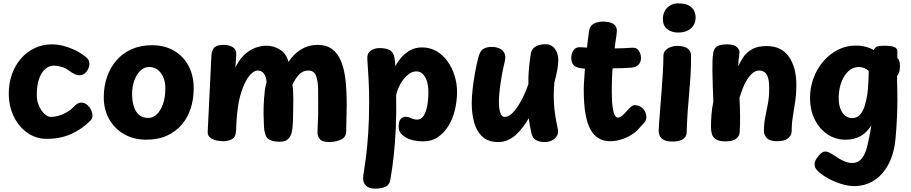

<svg xmlns="http://www.w3.org/2000/svg" viewBox="-20 -824 5397 1138"><path d="M481 -492Q498 -480 504 -469Q510 -458 510 -444Q510 -432 503 -416.5Q496 -401 483 -389.5Q470 -378 450 -378Q438 -378 423 -384.5Q408 -391 388 -406Q365 -423 340.5 -429Q316 -435 298 -435Q273 -435 250 -416.5Q227 -398 212.5 -359.5Q198 -321 198 -260Q198 -233 206 -209.5Q214 -186 226.5 -168.5Q239 -151 253.5 -141Q268 -131 283 -131Q303 -131 327.5 -138Q352 -145 375.5 -158.5Q399 -172 414 -188Q429 -204 440 -210Q451 -216 461 -216Q480 -216 495.5 -203.5Q511 -191 519.5 -172.5Q528 -154 528 -137Q528 -121 516 -109Q465 -58 401 -29.5Q337 -1 258 -1Q193 -1 142 -37Q91 -73 61.5 -134Q32 -195 32 -270Q32 -330 50.5 -383Q69 -436 103.5 -476Q138 -516 185 -538.5Q232 -561 288 -561Q321 -561 356 -552Q391 -543 423.5 -527.5Q456 -512 481 -492Z M1128 -299Q1128 -237 1110.5 -182Q1093 -127 1057.5 -85.5Q1022 -44 969.5 -20Q917 4 847 4Q774 4 717 -28Q660 -60 627.5 -117Q595 -174 595 -247Q595 -312 614.5 -368.5Q634 -425 671 -467Q708 -509 760.5 -532.5Q813 -556 881 -556Q954 -556 1009.5 -524.5Q1065 -493 1096.5 -435.5Q1128 -378 1128 -299ZM763 -265Q763 -227 772.5 -195Q782 -163 803 -144Q824 -125 859 -125Q887 -125 909.5 -146.5Q932 -168 946 -207Q960 -246 960 -302Q960 -338 948 -366Q936 -394 914.5 -410.5Q893 -427 863 -427Q836 -427 813.5 -406.5Q791 -386 777 -349.5Q763 -313 763 -265Z M1935 18Q1890 18 1876 1Q1862 -16 1862 -36Q1862 -63 1864 -98Q1866 -133 1866 -185Q1866 -243 1865.5 -293.5Q1865 -344 1853 -375Q1841 -406 1808 -406Q1775 -406 1751.5 -381Q1728 -356 1713 -320Q1716 -305 1717 -285Q1718 -265 1718.5 -241Q1719 -217 1718 -193Q1717 -153 1716.5 -113.5Q1716 -74 1709 -39Q1703 -15 1687.5 0.5Q1672 16 1638 16Q1606 16 1585 7.5Q1564 -1 1557 -16Q1546 -42 1544.5 -75.5Q1543 -109 1542 -151Q1542 -164 1542.5 -188Q1543 -212 1545 -240Q1547 -268 1550.5 -294Q1554 -320 1560 -336Q1559 -367 1545 -386.5Q1531 -406 1509 -406Q1491 -406 1473.5 -391Q1456 -376 1440 -348Q1424 -320 1411 -281Q1396 -233 1390 -187Q1384 -141 1382 -110L1379 -50Q1378 -13 1356.5 0Q1335 13 1300 13Q1282 13 1261 8Q1240 3 1225 -9Q1210 -21 1211 -42L1233 -494Q1235 -528 1251 -543Q1267 -558 1306 -558Q1340 -558 1361.5 -543Q1383 -528 1380 -494L1375 -423Q1390 -455 1409.5 -479Q1429 -503 1453 -519.5Q1477 -536 1504.5 -544.5Q1532 -553 1561 -553Q1603 -553 1640.5 -529Q1678 -505 1690 -457Q1721 -505 1765 -531.5Q1809 -558 1862 -558Q1915 -558 1949 -532.5Q1983 -507 2002 -460Q2021 -413 2028 -348Q2035 -283 2035 -205Q2035 -197 2034.5 -175Q2034 -153 2033.5 -126.5Q2033 -100 2032.5 -77.5Q2032 -55 2032 -46Q2031 -11 2003 2.5Q1975 16 1935 18Z M2157 -476Q2155 -508 2177.5 -523.5Q2200 -539 2228 -539Q2269 -539 2290 -527Q2311 -515 2317 -486Q2319 -475 2320 -467Q2321 -459 2322 -450.5Q2323 -442 2323 -431Q2333 -452 2354 -478Q2375 -504 2407 -523.5Q2439 -543 2481 -543Q2529 -543 2567.5 -520.5Q2606 -498 2633 -460Q2660 -422 2674.5 -375Q2689 -328 2689 -279Q2689 -230 2677.5 -178Q2666 -126 2641 -83Q2616 -40 2578 -13Q2540 14 2486 14Q2459 14 2429.5 7.5Q2400 1 2379 -13Q2367 -21 2355 -34.5Q2343 -48 2343 -75Q2343 -105 2354.5 -118.5Q2366 -132 2384 -132Q2396 -132 2405.5 -128Q2415 -124 2426.5 -119.5Q2438 -115 2453 -115Q2475 -115 2489.5 -135.5Q2504 -156 2511.5 -193Q2519 -230 2519 -280Q2519 -317 2510 -344Q2501 -371 2485 -386Q2469 -401 2449 -401Q2427 -401 2407.5 -388Q2388 -375 2371.5 -354Q2355 -333 2344 -308.5Q2333 -284 2328 -261Q2330 -154 2326 -66.5Q2322 21 2314 95.5Q2306 170 2294 239Q2289 273 2263 283.5Q2237 294 2204 294Q2168 294 2150 277.5Q2132 261 2132 233Q2132 222 2137.5 189Q2143 156 2150 100Q2157 44 2162.5 -36Q2168 -116 2168 -222Q2168 -290 2164.5 -355.5Q2161 -421 2157 -476Z M2814 -479Q2824 -521 2844 -533.5Q2864 -546 2892 -546Q2919 -546 2939 -537.5Q2959 -529 2969 -510.5Q2979 -492 2972 -460Q2962 -421 2954 -375.5Q2946 -330 2941.5 -289.5Q2937 -249 2937 -221Q2937 -202 2939.5 -181Q2942 -160 2949.5 -145.5Q2957 -131 2972 -131Q2992 -131 3012.5 -149.5Q3033 -168 3052 -198Q3071 -228 3086.5 -261.5Q3102 -295 3112 -326Q3111 -361 3113.5 -396.5Q3116 -432 3120 -463Q3124 -494 3127 -511Q3134 -537 3157 -549.5Q3180 -562 3214 -562Q3248 -562 3268.5 -535Q3289 -508 3289 -469Q3289 -456 3287.5 -441Q3286 -426 3283 -409Q3280 -392 3275.5 -374Q3271 -356 3266 -336Q3264 -320 3263 -296Q3262 -272 3262 -256Q3262 -213 3266.5 -174.5Q3271 -136 3276.5 -108Q3282 -80 3285 -65Q3292 -37 3281 -18.5Q3270 0 3250 9Q3230 18 3209 18Q3181 18 3159 7.5Q3137 -3 3130 -34Q3125 -55 3121 -76.5Q3117 -98 3114 -123Q3098 -96 3079 -70.5Q3060 -45 3038 -25Q3016 -5 2989.5 6.5Q2963 18 2934 18Q2873 18 2838.5 -14.5Q2804 -47 2790 -99.5Q2776 -152 2776 -211Q2776 -248 2781 -293.5Q2786 -339 2794.5 -387.5Q2803 -436 2814 -479Z M3596 13Q3517 13 3478.5 -59Q3440 -131 3440 -290Q3440 -322 3442.5 -354.5Q3445 -387 3447 -417Q3437 -418 3427.5 -419Q3418 -420 3411 -422Q3386 -428 3376 -442.5Q3366 -457 3366 -480Q3366 -509 3380.5 -528Q3395 -547 3424 -544Q3431 -543 3440 -543Q3449 -543 3459 -542Q3462 -570 3465.5 -596Q3469 -622 3472 -643Q3476 -671 3499.5 -683.5Q3523 -696 3553 -696Q3595 -696 3616.5 -681.5Q3638 -667 3636 -638Q3636 -629 3633.5 -612.5Q3631 -596 3628 -576Q3625 -556 3623 -537Q3646 -537 3671 -538Q3696 -539 3723 -541Q3751 -544 3765 -525.5Q3779 -507 3779 -479Q3779 -457 3765.5 -441.5Q3752 -426 3723 -423Q3699 -421 3670.5 -420Q3642 -419 3611 -419Q3608 -386 3607 -352.5Q3606 -319 3606 -286Q3606 -224 3611 -189Q3616 -154 3624 -140.5Q3632 -127 3642 -127Q3653 -127 3666 -137Q3679 -147 3698 -169Q3710 -183 3721 -192Q3732 -201 3741 -201Q3770 -201 3790.5 -180.5Q3811 -160 3811 -128Q3811 -112 3799 -97.5Q3787 -83 3764 -59Q3745 -38 3717 -21.5Q3689 -5 3657.5 4Q3626 13 3596 13Z M3912 -492Q3912 -512 3924 -525Q3936 -538 3955 -545Q3974 -552 3992 -552Q4034 -552 4055 -537Q4076 -522 4076 -492Q4076 -424 4072.5 -370.5Q4069 -317 4064.5 -267.5Q4060 -218 4056 -164Q4052 -110 4050 -40Q4049 -12 4027 1.5Q4005 15 3967 15Q3932 15 3914 5Q3896 -5 3890 -19.5Q3884 -34 3884 -49Q3884 -58 3886.5 -93Q3889 -128 3893 -179Q3897 -230 3901.5 -287Q3906 -344 3909 -398Q3912 -452 3912 -492ZM3909 -711Q3909 -739 3921 -760Q3933 -781 3953.5 -792.5Q3974 -804 3999 -804Q4042 -804 4064.5 -790.5Q4087 -777 4095 -758Q4103 -739 4103 -722Q4103 -680 4074.5 -655.5Q4046 -631 4001 -631Q3960 -631 3934.5 -651.5Q3909 -672 3909 -711Z M4208 -513Q4213 -540 4233 -550.5Q4253 -561 4292 -561Q4330 -561 4346.5 -546Q4363 -531 4363 -515Q4363 -507 4361 -494Q4359 -481 4357.5 -465Q4356 -449 4355 -431Q4368 -458 4386.5 -486Q4405 -514 4438 -532.5Q4471 -551 4524 -551Q4612 -551 4656 -487.5Q4700 -424 4700 -321Q4700 -268 4693 -221.5Q4686 -175 4679 -131.5Q4672 -88 4672 -43Q4672 -22 4651 -4.5Q4630 13 4586 13Q4543 13 4525.5 -5Q4508 -23 4508 -48Q4508 -93 4516 -131.5Q4524 -170 4531.5 -210Q4539 -250 4539 -300Q4539 -340 4532.5 -362.5Q4526 -385 4512.5 -395.5Q4499 -406 4480 -406Q4459 -406 4441 -391Q4423 -376 4408 -352Q4393 -328 4382 -299.5Q4371 -271 4363 -244Q4366 -189 4366.5 -135Q4367 -81 4364 -39Q4363 -18 4343.5 -2Q4324 14 4281 14Q4242 14 4223.5 2Q4205 -10 4199.5 -29.5Q4194 -49 4194 -71Q4194 -106 4197 -145Q4200 -184 4208 -221Q4206 -276 4204.5 -320Q4203 -364 4202.5 -400Q4202 -436 4203 -464Q4204 -492 4208 -513Z M4781 -242Q4781 -304 4801.5 -360Q4822 -416 4859 -459.5Q4896 -503 4945.5 -528.5Q4995 -554 5053 -554Q5083 -554 5110 -547Q5137 -540 5159 -527Q5165 -543 5179 -548Q5193 -553 5218 -553Q5265 -553 5282.5 -544.5Q5300 -536 5299 -516L5298 -482Q5306 -473 5310 -462.5Q5314 -452 5314 -431Q5314 -393 5297 -373V-352Q5297 -328 5298 -302.5Q5299 -277 5299 -236Q5299 -182 5296 -120Q5293 -58 5288 -4Q5280 84 5247 147.5Q5214 211 5161.5 245Q5109 279 5042 279Q5014 279 4978 269.5Q4942 260 4905 242Q4868 224 4835 197Q4821 184 4814.5 173.5Q4808 163 4808 149Q4808 135 4818.5 117.5Q4829 100 4843.5 87Q4858 74 4871 74Q4881 74 4892.5 79Q4904 84 4914 91Q4933 103 4952 115Q4971 127 4991 134.5Q5011 142 5030 142Q5056 142 5073.5 129Q5091 116 5103 91.5Q5115 67 5122 35Q5129 5 5132.5 -14Q5136 -33 5139 -47.5Q5142 -62 5144 -81Q5118 -38 5080 -17Q5042 4 4993 4Q4930 4 4882 -29.5Q4834 -63 4807.5 -119Q4781 -175 4781 -242ZM5031 -124Q5058 -124 5075.5 -142Q5093 -160 5103.5 -191.5Q5114 -223 5121 -266Q5123 -278 5124.5 -298.5Q5126 -319 5127 -341.5Q5128 -364 5128.5 -381.5Q5129 -399 5129 -403Q5116 -416 5099.5 -421.5Q5083 -427 5071 -427Q5045 -427 5023 -413Q5001 -399 4985 -373.5Q4969 -348 4960 -314.5Q4951 -281 4951 -243Q4951 -206 4961.5 -179Q4972 -152 4990 -138Q5008 -124 5031 -124Z"/></svg>

Font: Playpen Sans Arabic
Style: Bold
Weight: 700
Version: Version 2.000